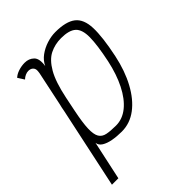

<svg xmlns="http://www.w3.org/2000/svg" viewBox="-228 -753 1056 1056"><g transform="rotate(-45 300.0 -225.0)"><path d="M390 -632Q473 -632 512 -601.5Q551 -571 553.5 -500Q556 -429 530 -305Q510 -210 471 -138Q432 -66 379 -26Q326 14 262 14Q224 14 191.5 8Q159 2 138.5 -11Q118 -24 116 -45L67 182H17L117 -287Q118 -293 119.5 -299.5Q121 -306 122 -313Q123 -318 124.5 -323.5Q126 -329 127 -334L169 -533Q170 -539 170.5 -544.5Q171 -550 171 -553Q171 -568 161 -577Q151 -586 134 -586Q123 -586 110.5 -580.5Q98 -575 88 -565L64 -602Q78 -616 102.5 -624Q127 -632 152 -632Q184 -632 205.5 -611.5Q227 -591 219 -539Q233 -569 261 -589.5Q289 -610 323.5 -621Q358 -632 390 -632ZM482 -313Q504 -418 504.5 -477.5Q505 -537 478 -561.5Q451 -586 389 -586Q341 -586 301 -566Q261 -546 229.5 -491.5Q198 -437 177 -335L160 -252Q144 -174 142.5 -129.5Q141 -85 153.5 -64Q166 -43 193.5 -37.5Q221 -32 263 -32Q314 -32 357 -67Q400 -102 432 -165.5Q464 -229 482 -313Z"/></g></svg>

Font: Victor Mono Thin
Style: Italic
Weight: 100
Italic angle: -12°
Monospace: yes
Designer: Rune Bjørnerås
Version: Version 1.561;gftools[0.9.30]